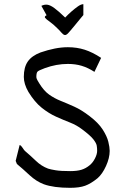

<svg xmlns="http://www.w3.org/2000/svg" viewBox="-20 -886 585 919"><path d="M55 -116 74 -192Q81 -190 88.5 -178Q96 -166 100 -163Q126 -141 152 -116Q178 -91 210 -79Q222 -75 246.5 -71Q271 -67 316 -67Q349 -67 370 -73.5Q391 -80 409 -95Q424 -107 434.5 -127.5Q445 -148 445 -164Q445 -177 443 -189Q441 -201 426.5 -219.5Q412 -238 373 -267Q347 -287 315 -299.5Q283 -312 248.5 -327.5Q214 -343 180 -370Q146 -397 116 -446Q94 -484 94 -518Q94 -564 113 -591.5Q132 -619 174 -635Q209 -647 241.5 -653.5Q274 -660 305 -660Q348 -660 385.5 -648Q423 -636 464 -609L432 -542Q401 -562 371 -571Q341 -580 305 -580Q250 -580 195 -560Q165 -549 159.5 -543Q154 -537 154 -518Q154 -514 156 -508.5Q158 -503 168 -487Q190 -451 215.5 -433Q241 -415 271 -403Q301 -391 335.5 -375.5Q370 -360 409 -330Q451 -298 471.5 -266Q492 -234 498.5 -207.5Q505 -181 505 -164Q505 -130 487.5 -91.5Q470 -53 447 -33Q415 -7 387.5 3Q360 13 316 13Q237 13 190 -4Q153 -18 121 -48Q89 -78 61 -101ZM379 -814Q379 -814 368 -801Q357 -788 343 -770.5Q329 -753 318 -740.5Q307 -728 307 -728Q297 -717 289.5 -718.5Q282 -720 272 -732Q271 -734 266.5 -738.5Q262 -743 255 -750Q234 -771 217.5 -782.5Q201 -794 196 -800.5Q191 -807 203 -813L178 -858Q192 -865 206 -863.5Q220 -862 240 -847.5Q260 -833 292 -802Q305 -816 321.5 -830.5Q338 -845 353 -855.5Q368 -866 379 -866ZM316 -775Q314 -778 312 -780Z"/></svg>

Font: Syne
Style: Italic
Weight: 400
Italic angle: -9°
Designer: Lucas Descroix
Foundry: Bonjour Monde
Version: Version 2.000; ttfautohint (v1.8.3)